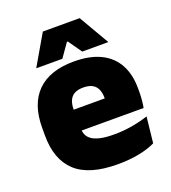

<svg xmlns="http://www.w3.org/2000/svg" viewBox="-129 -785 798 895"><g transform="rotate(-20 270.0 -337.5)"><path d="M303 13Q161.5 13 95.2 -48.5Q29 -110 29 -228.5V-267Q29 -384.5 91.2 -446Q153.5 -507.5 273 -507.5Q352.5 -507.5 405.5 -481.2Q458.5 -455 485.2 -405.8Q512 -356.5 512 -287V-271.5Q512 -251.5 510.2 -230.8Q508.5 -210 505 -192.5H346.5Q348.5 -223 349.2 -250Q350 -277 350 -298.5Q350 -324.5 342 -342.2Q334 -360 317 -369.2Q300 -378.5 273 -378.5Q232.5 -378.5 214.2 -357.5Q196 -336.5 196 -298V-253.5L197 -234.5V-203.5Q197 -188 202.5 -173.5Q208 -159 222.8 -147.8Q237.5 -136.5 264.8 -130Q292 -123.5 335.5 -123.5Q380 -123.5 422.5 -130.8Q465 -138 504.5 -151L490.5 -22.5Q456 -5.5 408.2 3.8Q360.5 13 303 13ZM122.5 -192.5V-296.5H469.5V-192.5ZM185.5 -688H368L454.5 -539.5V-537.5H326L279 -604.5H274.5L227.5 -537.5H99V-539.5Z"/></g></svg>

Font: Anek Odia ExtraBold
Style: Regular
Weight: 800
Designer: Yesha Goshar & Mahesh Sahu (Odia), Yesha Goshar (Latin)
Foundry: Ek Type
Version: Version 1.003